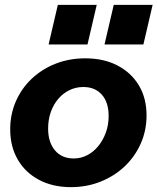

<svg xmlns="http://www.w3.org/2000/svg" viewBox="-20 -760 648 790"><path d="M272 10Q197 10 140.5 -20Q84 -50 53 -103.5Q22 -157 22 -228Q22 -290 45.5 -343.5Q69 -397 111 -436.5Q153 -476 209 -498Q265 -520 331 -520Q407 -520 463.5 -490.5Q520 -461 551.5 -408.5Q583 -356 583 -285Q583 -223 559 -169Q535 -115 492.5 -75Q450 -35 393.5 -12.5Q337 10 272 10ZM283 -108Q313 -108 339 -121.5Q365 -135 384.5 -159Q404 -183 415.5 -214.5Q427 -246 427 -283Q427 -339 399 -370.5Q371 -402 323 -402Q292 -402 265.5 -389Q239 -376 219.5 -353Q200 -330 189 -299Q178 -268 178 -231Q178 -175 206 -141.5Q234 -108 283 -108ZM410 -577 448 -740H608L570 -577ZM180 -577 218 -740H378L340 -577Z"/></svg>

Font: Instrument Sans
Style: Bold Italic
Weight: 700
Italic angle: -13°
Designer: Rodrigo Fuenzalida
Foundry: fragTYPE
Version: Version 1.000;gftools[0.9.28]